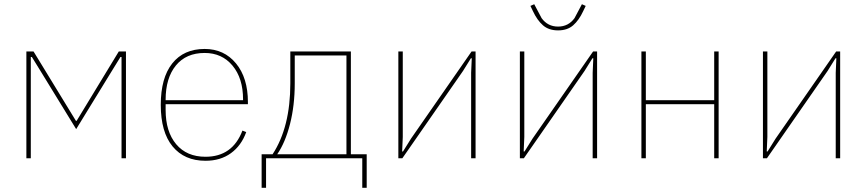

<svg xmlns="http://www.w3.org/2000/svg" viewBox="-20 -750 4107 910"><path d="M105 0V-506H139L340 -177H343L543 -506H577V0H556V-480H551L514 -420L341 -138L168 -420L131 -480H126V0Z M954 12Q854 12 798 -56Q742 -124 742 -253Q742 -381 796.5 -449.5Q851 -518 950 -518Q1042 -518 1098.5 -449.5Q1155 -381 1155 -266V-256H765V-229Q765 -126 815 -66.5Q865 -7 954 -7Q1082 -7 1129 -131L1147 -124Q1124 -60 1074.5 -24Q1025 12 954 12ZM950 -499Q862 -499 813.5 -439.5Q765 -380 765 -277V-275H1132V-279Q1132 -379 1082 -439Q1032 -499 950 -499Z M1220 140V-19H1272Q1356 -147 1356 -355V-506H1643V-19H1718V140H1697V0H1241V140ZM1294 -19H1622V-487H1377V-355Q1377 -250 1354.5 -162Q1332 -74 1294 -19Z M1868 0V-506H1889V-101L1886 -32H1890L1928 -93L2215 -506H2234V0H2213V-405L2216 -474H2212L2174 -413L1887 0Z M2506 -697 2494 -722 2512 -730 2547 -664Q2576 -624 2625 -624Q2674 -624 2703 -664L2738 -730L2756 -722L2744 -697Q2724 -654 2696.5 -630Q2669 -606 2625 -606Q2581 -606 2553.5 -630Q2526 -654 2506 -697ZM2444 0V-506H2465V-101L2462 -32H2466L2504 -93L2791 -506H2810V0H2789V-405L2792 -474H2788L2750 -413L2463 0Z M3020 0V-506H3041V-275H3365V-506H3386V0H3365V-256H3041V0Z M3596 0V-506H3617V-101L3614 -32H3618L3656 -93L3943 -506H3962V0H3941V-405L3944 -474H3940L3902 -413L3615 0Z"/></svg>

Font: IBM Plex Sans Thin
Style: Regular
Weight: 100
Designer: Mike Abbink, Paul van der Laan, Pieter van Rosmalen
Foundry: Bold Monday
Version: Version 3.0